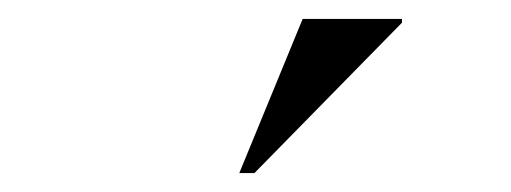

<svg xmlns="http://www.w3.org/2000/svg" viewBox="-20 -752 540 203"><path d="M233 -569 300 -732H405V-728L249 -569Z"/></svg>

Font: Newsreader 72pt Medium
Style: Regular
Weight: 500
Designer: Hugues Gentile
Foundry: Production Type
Version: Version 1.003; ttfautohint (v1.8.3)